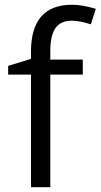

<svg xmlns="http://www.w3.org/2000/svg" viewBox="-20 -785 422 805"><path d="M327.1 -472.2H190.9V0H109.9V-472.2H14.2V-508.8L109.9 -538.1V-567.9Q109.9 -765.1 282.2 -765.1Q324.7 -765.1 381.8 -748L360.8 -683.1Q314 -698.2 280.8 -698.2Q234.9 -698.2 212.9 -667.7Q190.9 -637.2 190.9 -569.8V-535.2H327.1Z"/></svg>

Font: f05544669
Style: Regular
Weight: 400
Foundry: Ascender Corporation
Version: Version 1.10